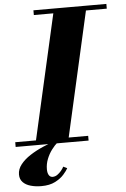

<svg xmlns="http://www.w3.org/2000/svg" viewBox="-107 -795 700 1070"><g transform="rotate(-5 242.5 -260.0)"><path d="M66.5 0 236.5 -750H419L249.5 0ZM-43.5 0V-26.5H364.5V0ZM121.5 -723.5V-750H529.5V-723.5ZM80.5 230Q48 230 20.8 222.2Q-6.5 214.5 -22.5 197.8Q-38.5 181 -38.5 155Q-38.5 125 -18 99Q2.5 73 36 51.2Q69.5 29.5 108.8 12.5Q148 -4.5 185.5 -17L191 -4.5Q175 9 158 31.5Q141 54 130 81.8Q119 109.5 119 139Q119 160 126.5 172Q134 184 147.5 184Q161.5 184 173.8 175.5Q186 167 196 155Q206 143 211 132.5L232.5 143Q225 157 207 177.5Q189 198 158 214Q127 230 80.5 230Z"/></g></svg>

Font: Bodoni Moda 9pt ExtraBold
Style: Italic
Weight: 800
Italic angle: -13°
Designer: Owen Earl
Foundry: indestructible type
Version: Version 2.004